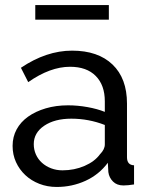

<svg xmlns="http://www.w3.org/2000/svg" viewBox="-20 -732 594 762"><path d="M205 10Q168 10 136 -2.5Q104 -15 80.5 -37Q57 -59 43.5 -88.5Q30 -118 30 -153Q30 -189 46 -218.5Q62 -248 91.5 -269Q121 -290 161.5 -302Q202 -314 250 -314Q288 -314 327 -307Q366 -300 396 -288V-330Q396 -394 360 -430.5Q324 -467 258 -467Q179 -467 92 -406L63 -463Q164 -531 266 -531Q369 -531 426.5 -476Q484 -421 484 -321V-108Q484 -77 512 -76V0Q498 2 489 3Q480 4 470 4Q444 4 428.5 -11.5Q413 -27 410 -49L408 -86Q373 -39 319.5 -14.5Q266 10 205 10ZM228 -56Q275 -56 315.5 -73.5Q356 -91 377 -120Q396 -139 396 -159V-236Q332 -261 263 -261Q197 -261 155.5 -233Q114 -205 114 -160Q114 -138 122.5 -119Q131 -100 146.5 -86Q162 -72 183 -64Q204 -56 228 -56ZM120 -654V-712H412V-654Z"/></svg>

Font: PTCRaleway Medium
Style: Regular
Weight: 500
Designer: Matt McInerney, Pablo Impallari, Rodrigo Fuenzalida
Foundry: Matt McInerney, Pablo Impallari, Rodrigo Fuenzalida
Version: Version 3.000g; ttfautohint (v1.5) -l 8 -r 28 -G 28 -x 14 -D